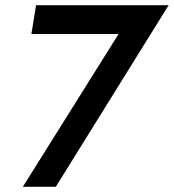

<svg xmlns="http://www.w3.org/2000/svg" viewBox="-20 -720 670 740"><path d="M101 -589H437L68 0H195L630 -700H119Z"/></svg>

Font: Jost Medium
Style: Italic
Weight: 500
Italic angle: -5°
Version: Version 3.710